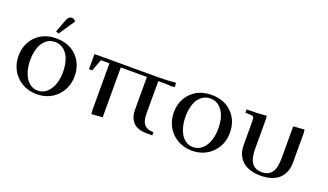

<svg xmlns="http://www.w3.org/2000/svg" viewBox="-64 -1062 2544 1488"><g transform="rotate(20 1208.0 -318.0)"><path d="M41 -223.1Q41 -323.2 104.7 -387.7Q168.5 -452.1 272 -452.1Q376.5 -452.1 440.2 -388.2Q503.9 -324.2 503.9 -223.1Q503.9 -126.5 439 -59.8Q374 6.8 272 6.8Q205.1 6.8 151.9 -24.7Q98.6 -56.2 69.8 -108.4Q41 -160.6 41 -223.1ZM137.2 -223.1Q137.2 -185.1 145.5 -149.9Q153.8 -114.7 169.9 -85.9Q186 -57.1 212.4 -39.6Q238.8 -22 272 -22Q316.4 -22 348.1 -52.2Q379.9 -82.5 394 -127Q408.2 -171.4 408.2 -223.1Q408.2 -278.8 393.8 -323Q379.4 -367.2 347.9 -395Q316.4 -422.9 272 -422.9Q227.5 -422.9 196.5 -395Q165.5 -367.2 151.4 -323Q137.2 -278.8 137.2 -223.1ZM250 -502 284.2 -594.2Q293.9 -621.6 304.4 -632.3Q314.9 -643.1 332 -643.1Q349.6 -643.1 361.8 -624L273.9 -493.2Z M589.8 -314V-439H1126Q1188.5 -439 1258.8 -445.8L1262.2 -418V-411.1L1233.9 -408.2Q1204.1 -411.1 1157.2 -411.1H1126V-141.1Q1126 -80.1 1150.6 -53Q1175.3 -25.9 1226.1 -25.9V0H1179.2Q1137.7 0 1107.9 -11.7Q1078.1 -23.4 1062.3 -43.9Q1046.4 -64.5 1039.3 -87.2Q1032.2 -109.9 1032.2 -136.2V-411.1H816.9V0L726.1 6.8L723.1 -19V-411.1H652.8L616.2 -314Z M1321.8 -223.1Q1321.8 -323.2 1385.5 -387.7Q1449.2 -452.1 1552.7 -452.1Q1657.2 -452.1 1720.9 -388.2Q1784.7 -324.2 1784.7 -223.1Q1784.7 -126.5 1719.7 -59.8Q1654.8 6.8 1552.7 6.8Q1485.8 6.8 1432.6 -24.7Q1379.4 -56.2 1350.6 -108.4Q1321.8 -160.6 1321.8 -223.1ZM1418 -223.1Q1418 -185.1 1426.3 -149.9Q1434.6 -114.7 1450.7 -85.9Q1466.8 -57.1 1493.2 -39.6Q1519.5 -22 1552.7 -22Q1597.2 -22 1628.9 -52.2Q1660.6 -82.5 1674.8 -127Q1689 -171.4 1689 -223.1Q1689 -278.8 1674.6 -323Q1660.2 -367.2 1628.7 -395Q1597.2 -422.9 1552.7 -422.9Q1508.3 -422.9 1477.3 -395Q1446.3 -367.2 1432.1 -323Q1418 -278.8 1418 -223.1Z M1844.7 -411.1V-439Q1938 -439 2007.8 -445.8L2010.7 -418V-174.8Q2010.7 -97.2 2037.4 -59.6Q2064 -22 2119.6 -22Q2176.3 -22 2202.4 -59.3Q2228.5 -96.7 2228.5 -174.8V-439L2319.8 -445.8L2322.8 -418V-169.9Q2322.8 -143.6 2316.7 -119.4Q2310.5 -95.2 2295.9 -71.8Q2281.2 -48.3 2258.5 -31.2Q2235.8 -14.2 2200.2 -3.7Q2164.6 6.8 2119.6 6.8Q2074.7 6.8 2039.3 -3.7Q2003.9 -14.2 1981.4 -31.2Q1959 -48.3 1944.1 -71.5Q1929.2 -94.7 1923.1 -119.1Q1917 -143.6 1917 -169.9V-371.1Q1917 -396 1909.9 -403.6Q1902.8 -411.1 1877.9 -411.1Z"/></g></svg>

Font: Dihjauti S
Style: Bold
Weight: 700
Designer: T. Christopher White
Version: Version 3.0.0